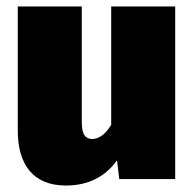

<svg xmlns="http://www.w3.org/2000/svg" viewBox="-20 -554 604 594"><path d="M522 -534H324V-168C306 -137 284 -124 266 -124C247 -124 233 -134 233 -176V-534H35V-150C35 -48 80 20 184 20C251 20 305 -6 342 -58L349 0H522Z"/></svg>

Font: Fira Sans Heavy
Style: Regular
Weight: 900
Designer: bBox Type GmbH & Carrois Corporate GbR & Edenspiekermann AG
Foundry: bBox Type GmbH & Carrois Corporate GbR & Edenspiekermann AG
Version: Version 4.300;PS 004.300;hotconv 1.0.88;makeotf.lib2.5.64775